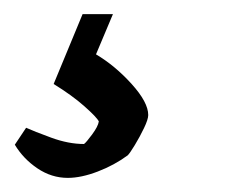

<svg xmlns="http://www.w3.org/2000/svg" viewBox="-20 -36 324 272"><path d="M76 216Q53 216 33 202.5Q13 189 1 169L17 145Q28 150 52.5 159Q77 168 99 168Q102 166 110.5 154.5Q119 143 120 136Q117 130 99.5 114.5Q82 99 56 83L97 -16H140L116 41Q143 57 166.5 83Q190 109 190 127Q190 133 184 145.5Q178 158 171 169.5Q164 181 161 184Q142 198 118.5 207Q95 216 76 216Z"/></svg>

Font: Labrada
Style: Bold Italic
Weight: 700
Italic angle: -7°
Designer: Mercedes Jáuregui
Foundry: Omnibus-Type Team
Version: Version 1.000; ttfautohint (v1.8.4.7-5d5b)